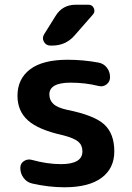

<svg xmlns="http://www.w3.org/2000/svg" viewBox="-20 -783 558 813"><path d="M248 -210Q143 -233 98.5 -273Q54 -313 54 -377Q54 -449 107.5 -489.5Q161 -530 266 -530Q332 -530 397 -518Q419 -514 432.5 -496.5Q446 -479 446 -456Q446 -437 431 -425.5Q416 -414 397 -419Q341 -433 279 -433Q189 -433 189 -383Q189 -359 206 -343Q223 -327 264 -318Q379 -295 421.5 -256Q464 -217 464 -142Q464 -70 410 -30Q356 10 253 10Q186 10 116 -6Q94 -11 80 -29.5Q66 -48 66 -72Q66 -91 81.5 -101Q97 -111 115 -106Q180 -88 238 -88Q329 -88 329 -142Q329 -168 311.5 -183Q294 -198 248 -210ZM301 -763H354Q371 -763 377.5 -748Q384 -733 373 -721L295 -632Q258 -590 201 -590H194Q175 -590 166 -606Q157 -622 167 -638L215 -715Q244 -763 301 -763Z"/></svg>

Font: Rounded Mplus 1c Bold
Style: Bold
Weight: 700
Version: Version 1.059.20150529